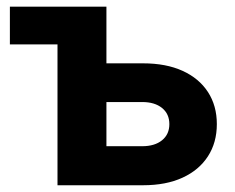

<svg xmlns="http://www.w3.org/2000/svg" viewBox="-20 -549 696 569"><path d="M9.3 -417.5V-529.3H202.1V-417.5ZM245.1 -361.3H403.8Q472.2 -361.3 521 -339.1Q569.8 -316.9 596.2 -276.4Q622.6 -235.8 622.6 -181.2Q622.6 -126.5 596.2 -85.7Q569.8 -44.9 521 -22.5Q472.2 0 403.8 0H150.4V-529.3H295.4V-115.7H401.4Q438.5 -115.7 460.2 -133.3Q481.9 -150.9 481.9 -181.2Q481.9 -211.4 460.2 -229Q438.5 -246.6 401.4 -246.6H245.1Z"/></svg>

Font: Inter 24pt
Style: Bold
Weight: 700
Designer: Rasmus Andersson
Foundry: rsms
Version: Version 4.001;git-66647c0bb